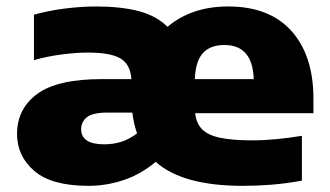

<svg xmlns="http://www.w3.org/2000/svg" viewBox="-20 -578 1044 608"><path d="M260.5 10.5Q143.5 10.5 88.8 -36.5Q34 -83.5 34 -154Q34 -233.5 97.8 -280.5Q161.5 -327.5 302.5 -327.5H396Q393 -374 361.8 -392.8Q330.5 -411.5 257 -411.5Q221.5 -411.5 175 -405.5Q128.5 -399.5 87.5 -387.5V-531.5Q136.5 -545 187.5 -551.2Q238.5 -557.5 284.5 -557.5Q363 -557.5 419.2 -542.8Q475.5 -528 510.5 -493Q546.5 -524 595 -540.8Q643.5 -557.5 702.5 -557.5Q833.5 -557.5 903 -479.8Q972.5 -402 972.5 -266V-219.5H598Q601.5 -188.5 618.8 -169.8Q636 -151 674.8 -142.2Q713.5 -133.5 781.5 -133.5Q816 -133.5 857 -137.5Q898 -141.5 936 -148V-6Q884.5 3.5 838 7Q791.5 10.5 749 10.5Q558 10.5 473 -65.5Q426 -26 371.5 -7.8Q317 10.5 260.5 10.5ZM690.5 -435.5Q645.5 -435.5 622.2 -409.5Q599 -383.5 597 -327.5H783.5Q780 -435.5 690.5 -435.5ZM310 -121Q338 -121 362.8 -128.5Q387.5 -136 414 -155.5Q403.5 -185.5 399 -221.5H321Q273.5 -221.5 255.2 -206.8Q237 -192 237 -169Q237 -121 310 -121Z"/></svg>

Font: Encode Sans Expanded Expanded ExtraBold
Style: Regular
Weight: 800
Width: 7
Designer: Multiple Designers
Foundry: Impallari Type
Version: Version 3.000; ttfautohint (v1.8.3) -l 8 -r 50 -G 200 -x 14 